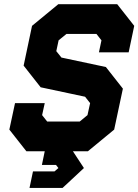

<svg xmlns="http://www.w3.org/2000/svg" viewBox="-20 -720 659 914"><path d="M120.5 174.5 137 96H239.5L258 80L246.5 65H179.5L193 0H105.5L24.5 -103L51.5 -229H193L180.5 -172L204.5 -141.5H359.5L396.5 -172L409 -229L385 -259.5L173.5 -304.5L92.5 -407.5L132.5 -597L257.5 -700H538L619 -597L592.5 -471H451L463 -528L439 -558.5H296.5L259 -528L248 -476.5L272.5 -446L484 -401L565 -298L523.5 -103L398.5 0H327L379.5 80L278 174.5ZM182 135.5H263L323 80L286 25.5H238.5L259 -70H377.5L456.5 -135L486 -275.5L443 -331L223 -375L170 -442.5L196 -564L275 -629H494.5L541.5 -569L535 -538.5L541.5 -569L494.5 -629H275L196 -564L170 -442.5L223 -375L443 -331L486 -275.5L456.5 -135L377.5 -70H151L104 -130L111.5 -166.5L104 -130L151 -70H259L238.5 25.5H286L323 80L263 135.5H182Z"/></svg>

Font: Tourney Black
Style: Italic
Weight: 900
Italic angle: -12°
Version: Version 1.015